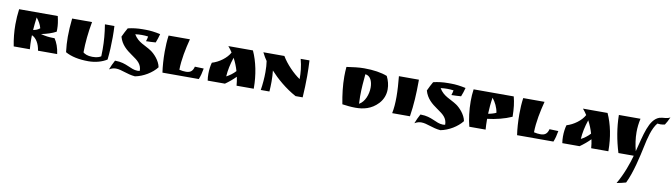

<svg xmlns="http://www.w3.org/2000/svg" viewBox="-41 -1372 8942 2554"><g transform="rotate(10 4429.5 -95.0)"><path d="M421 -225C496 -240 565 -262 621 -292C621 -304 622 -315 622 -326C622 -383 615 -430 599 -500H77C68 -432 63 -362 63 -293C63 -194 73 -95 92 0H310C306 -47 304 -93 304 -140C304 -156 304 -172 305 -189C363 -165 407 -93 420 0H679C668 -84 642 -152 608 -202H587C531 -202 481 -209 421 -225ZM326 -433C361 -389 383 -353 398 -299C374 -278 342 -265 308 -260C312 -316 318 -374 326 -433Z M1236 -500C1255 -382 1264 -278 1264 -168C1264 -137 1264 -106 1262 -73C1241 -59 1210 -45 1144 -45C1079 -45 1039 -66 1020 -83C1021 -215 1035 -355 1062 -500H793C783 -404 778 -327 778 -251C778 -185 782 -120 791 -45C871 0 976 22 1103 22C1196 22 1287 -3 1352 -45C1363 -142 1368 -247 1368 -350C1368 -401 1367 -451 1364 -500Z M1982 -499C1908 -515 1843 -523 1785 -523H1741C1672 -523 1606 -515 1544 -500C1526 -470 1498 -415 1481 -377C1510 -271 1585 -212 1657 -162L1674 -150C1737 -106 1800 -63 1800 29C1790 32 1778 33 1768 33C1673 32 1609 -47 1460 -47H1452C1429 -4 1408 38 1393 81C1425 61 1454 54 1484 54C1561 54 1638 103 1749 112C1860 91 1975 21 2038 -61C2022 -150 1944 -229 1897 -261C1808 -321 1717 -337 1656 -440C1685 -444 1716 -446 1744 -446C1773 -446 1803 -444 1830 -440C1826 -419 1821 -395 1813 -374C1855 -374 1901 -377 1943 -380C1957 -413 1973 -463 1982 -499Z M2316 -77C2318 -216 2349 -365 2384 -500H2096C2086 -430 2082 -355 2082 -281C2082 -180 2089 -81 2101 0H2592C2611 -46 2622 -91 2632 -149L2512 -153C2496 -87 2460 -66 2406 -66C2376 -66 2350 -69 2316 -77Z M2903 -500C2924 -476 2943 -450 2960 -423C2920 -345 2819 -271 2725 -244C2713 -203 2705 -147 2705 -90C2705 -60 2707 -29 2712 0H2945C2995 -35 3043 -75 3085 -118C3093 -80 3099 -41 3102 0H3334V-8C3334 -186 3299 -361 3235 -500ZM3067 -191C3033 -153 2988 -120 2945 -98C2950 -181 2968 -267 2999 -359C3028 -305 3050 -250 3067 -191Z M3880 -500C3907 -400 3913 -319 3913 -232C3828 -288 3717 -401 3660 -500H3376C3403 -445 3417 -426 3439 -393C3446 -350 3449 -299 3449 -245C3449 -166 3442 -80 3429 0H3546C3549 -45 3551 -91 3551 -134C3551 -189 3548 -241 3543 -283C3628 -189 3757 -76 3899 0H3995C4001 -97 4005 -193 4005 -290C4005 -360 4003 -430 3999 -500Z M4498 -500C4494 -454 4492 -416 4492 -372C4492 -249 4507 -125 4531 -1C4591 7 4645 14 4710 14C4814 14 4923 -9 5013 -105C5066 -162 5090 -230 5090 -301C5090 -360 5075 -419 5047 -475C4969 -506 4861 -523 4733 -523C4660 -523 4582 -512 4498 -500ZM4763 -448C4831 -441 4863 -370 4863 -286C4863 -193 4823 -86 4748 -46C4746 -80 4745 -113 4745 -145C4745 -254 4754 -354 4763 -448Z M5207 -500C5216 -406 5223 -312 5223 -222C5223 -143 5218 -68 5204 0H5444C5469 -158 5477 -316 5477 -473V-500Z M6107 -499C6033 -515 5968 -523 5910 -523H5866C5797 -523 5731 -515 5669 -500C5651 -470 5623 -415 5606 -377C5635 -271 5710 -212 5782 -162L5799 -150C5862 -106 5925 -63 5925 29C5915 32 5903 33 5893 33C5798 32 5734 -47 5585 -47H5577C5554 -4 5533 38 5518 81C5550 61 5579 54 5609 54C5686 54 5763 103 5874 112C5985 91 6100 21 6163 -61C6147 -150 6069 -229 6022 -261C5933 -321 5842 -337 5781 -440C5810 -444 5841 -446 5869 -446C5898 -446 5928 -444 5955 -440C5951 -419 5946 -395 5938 -374C5980 -374 6026 -377 6068 -380C6082 -413 6098 -463 6107 -499Z M6461 -145C6572 -157 6694 -188 6790 -231C6788 -346 6779 -419 6758 -500H6216C6208 -448 6205 -393 6205 -338C6205 -218 6221 -97 6246 0H6466C6463 -41 6461 -83 6461 -125C6461 -132 6461 -138 6461 -145ZM6462 -214C6465 -287 6471 -360 6483 -434C6524 -386 6559 -313 6569 -246C6546 -233 6495 -218 6462 -214Z M7106 -77C7108 -216 7139 -365 7174 -500H6886C6876 -430 6872 -355 6872 -281C6872 -180 6879 -81 6891 0H7382C7401 -46 7412 -91 7422 -149L7302 -153C7286 -87 7250 -66 7196 -66C7166 -66 7140 -69 7106 -77Z M7693 -500C7714 -476 7733 -450 7750 -423C7710 -345 7609 -271 7515 -244C7503 -203 7495 -147 7495 -90C7495 -60 7497 -29 7502 0H7735C7785 -35 7833 -75 7875 -118C7883 -80 7889 -41 7892 0H8124V-8C8124 -186 8089 -361 8025 -500ZM7857 -191C7823 -153 7778 -120 7735 -98C7740 -181 7758 -267 7789 -359C7818 -305 7840 -250 7857 -191Z M8715 -556C8580 -509 8543 -292 8483 -64C8462 -147 8449 -232 8449 -316C8449 -377 8456 -438 8470 -500H8178C8180 -331 8210 -162 8260 0H8467C8438 105 8386 258 8305 397C8348 389 8393 379 8429 368C8501 224 8552 -8 8581 -146C8604 -257 8636 -397 8702 -476C8716 -474 8729 -473 8742 -473C8762 -473 8782 -476 8803 -481C8825 -514 8840 -543 8859 -587C8818 -560 8763 -571 8715 -556Z"/></g></svg>

Font: Ruslan Display
Style: Regular
Weight: 400
Designer: Denis Masharov, Vladimir Rabdu
Foundry: Denis Masharov, Vladimir Rabdu
Version: Version 1.001